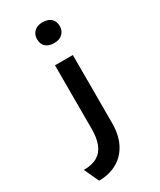

<svg xmlns="http://www.w3.org/2000/svg" viewBox="-243 -866 957 1146"><g transform="rotate(-30 236.0 -293.0)"><path d="M81 201 34 100Q92 100 128 78.5Q164 57 180.5 15Q197 -27 197 -88V-527H320V-59Q320 24 290 82Q260 140 206 170.5Q152 201 81 201ZM260 -644Q223 -644 202.5 -662.5Q182 -681 182 -715Q182 -747 203 -767Q224 -787 260 -787Q298 -787 318.5 -768Q339 -749 339 -715Q339 -684 318 -664Q297 -644 260 -644Z"/></g></svg>

Font: Lexend Giga Medium
Style: Regular
Weight: 500
Designer: Bonnie Shaver-Troup, Thomas Jockin
Foundry: Lexend
Version: Version 1.007